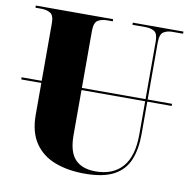

<svg xmlns="http://www.w3.org/2000/svg" viewBox="-81 -794 883 885"><g transform="rotate(10 361.0 -352.0)"><path d="M9 -367V-377H103V-647Q103 -684 85.5 -694Q68 -704 43 -704H16V-714H378V-704H351Q326 -704 308.5 -693.5Q291 -683 291 -643V-377H589V-647Q589 -684 572.5 -694Q556 -704 531 -704H470V-714H707V-704H656Q633 -704 616 -693.5Q599 -683 599 -643V-377H713V-367H599V-216Q599 -144 578 -93.5Q557 -43 507.5 -16.5Q458 10 372 10Q293 10 232.5 -13Q172 -36 137.5 -86.5Q103 -137 103 -219V-367ZM291 -156Q291 -78 323.5 -43.5Q356 -9 419 -9Q501 -9 545 -59.5Q589 -110 589 -211V-367H291Z"/></g></svg>

Font: Noto Serif Display SemiCondensed Black
Style: Regular
Weight: 900
Width: 4
Designer: Monotype Design Team
Foundry: Monotype Imaging Inc.
Version: Version 2.009